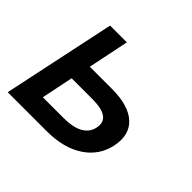

<svg xmlns="http://www.w3.org/2000/svg" viewBox="-129 -696 858 858"><g transform="rotate(45 300.0 -267.0)"><path d="M9 0 122 -534H228L188 -340H327Q433 -340 482 -295Q531 -250 514 -168Q497 -89 429 -44.5Q361 0 255 0ZM136 -95H266Q386 -95 402 -170Q418 -246 298 -246H167Z"/></g></svg>

Font: Geist Mono SemiBold
Style: Italic
Weight: 600
Italic angle: -12°
Monospace: yes
Designer: Basement.studio, Andrés Briganti, Mateo Zaragoza
Foundry: Basement.studio, Vercel, Andrés Briganti, Guido Ferreyra, Mateo Zaragoza
Version: Version 1.500; ttfautohint (v1.8.4.7-5d5b)